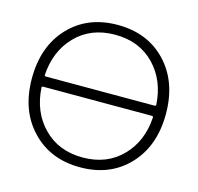

<svg xmlns="http://www.w3.org/2000/svg" viewBox="-108 -878 1009 980"><g transform="rotate(15 396.0 -388.0)"><path d="M102.5 -420.9Q102.5 -414.1 109.4 -414.1H683.6Q691.4 -414.1 691.4 -420.9Q683.6 -547.9 605.5 -628.9Q525.4 -711.9 397 -711.9Q268.6 -711.9 188.5 -628.9Q110.4 -547.9 102.5 -420.9ZM109.4 -360.4Q102.5 -360.4 102.5 -353.5Q110.4 -226.6 188.5 -146.5Q268.6 -63.5 397 -63.5Q525.4 -63.5 605.5 -146.5Q683.6 -226.6 691.4 -353.5Q691.4 -360.4 683.6 -360.4ZM140.6 -116.2Q43 -218.8 43 -387.7Q43 -556.6 140.6 -660.2Q238.3 -763.7 397 -763.7Q555.7 -763.7 653.3 -660.2Q751 -556.6 751 -387.7Q751 -218.8 653.3 -115.2Q555.7 -11.7 397 -11.7Q238.3 -11.7 140.6 -116.2Z"/></g></svg>

Font: Gen Jyuu Gothic Light
Style: Regular
Weight: 200
Designer: [Source Han Sans]
Ryoko NISHIZUKA  (kana & ideographs); Paul D. Hunt (Latin, Greek & Cyrillic); Wenlong ZHANG  (bopomofo
Version: Version 1.002.20150607